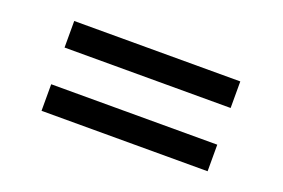

<svg xmlns="http://www.w3.org/2000/svg" viewBox="-51 -532 820 557"><g transform="rotate(20 358.5 -253.5)"><path d="M614.3 -391.6V-309.6H101.6V-391.6ZM614.3 -196.3V-114.3H101.6V-196.3Z"/></g></svg>

Font: Josefin Sans CFJ
Style: Regular
Weight: 400
Designer: Santiago Orozco
Foundry: Typemade
Version: Version 2.000